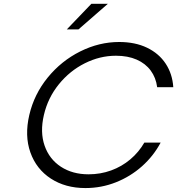

<svg xmlns="http://www.w3.org/2000/svg" viewBox="-20 -958 913 989"><path d="M130.9 -365.7Q155.8 -472.7 225.8 -558.6Q295.9 -644.5 393.3 -693.1Q490.7 -741.7 593.8 -741.7Q676.3 -741.7 737.5 -712.2Q798.8 -682.6 833.5 -629.9Q868.2 -577.1 872.6 -508.8H789.6Q783.2 -558.1 756.3 -594.5Q729.5 -630.9 684.1 -650.9Q638.7 -670.9 577.1 -670.9Q494.6 -670.9 417 -632.1Q339.4 -593.3 283 -523.7Q226.6 -454.1 206.1 -365.7Q185.5 -277.3 209.7 -207.8Q233.9 -138.2 293.7 -99.1Q353.5 -60.1 436 -60.1Q497.6 -60.1 552.5 -80.1Q607.4 -100.1 651.1 -137Q694.8 -173.8 723.6 -223.6H807.6Q771 -154.8 711.7 -101.8Q652.3 -48.8 577.1 -19Q502 10.7 419.9 10.7Q316.9 10.7 241.9 -38.1Q167 -86.9 136.5 -172.9Q106 -258.8 130.9 -365.7ZM324.2 -806.6 450.7 -938.5H535.6L384.3 -806.6Z"/></svg>

Font: Glacial Indifference
Style: Italic
Weight: 400
Designer: Alfredo Marco Pradil
Foundry: Alfredo Marco Pradil
Version: Version 1.312